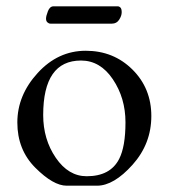

<svg xmlns="http://www.w3.org/2000/svg" viewBox="-20 -575 535 609"><path d="M150 -555H353Q358 -555 362 -551Q366 -547 366 -536Q366 -525 358 -512.5Q350 -500 335 -500H140Q135 -500 130.5 -504Q126 -508 126 -516Q126 -524 132 -539.5Q138 -555 150 -555ZM237 -383Q117 -383 117 -210Q117 -133 157 -74.5Q197 -16 255 -16Q330 -16 358 -71Q378 -110 378 -187Q378 -264 338 -323.5Q298 -383 237 -383ZM92 -43Q35 -100 35 -186.5Q35 -273 99.5 -343.5Q164 -414 252 -414Q340 -414 400 -354.5Q460 -295 460 -207Q460 -119 400.5 -52.5Q341 14 287.5 14Q234 14 191.5 14Q149 14 92 -43Z"/></svg>

Font: EB Garamond
Style: Regular
Weight: 400
Version: Version 0.012